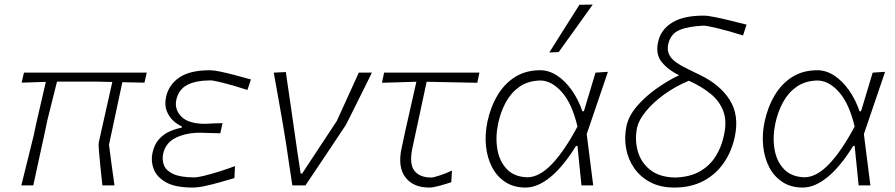

<svg xmlns="http://www.w3.org/2000/svg" viewBox="-20 -813 3924 842"><path d="M73.5 0Q87.5 -55 100.2 -107.5Q113 -160 128.5 -222L138.5 -270Q150.5 -323 161 -367.5Q171.5 -412 181 -454L75 -450.5L85 -494.5H623.5L613.5 -450.5Q589.5 -451 565.2 -451.5Q541 -452 516.5 -452.5L458 -178Q463 -138 469.2 -92.8Q475.5 -47.5 482 0H429Q425 -36.5 420.8 -77.5Q416.5 -118.5 414 -149.5Q411.5 -180.5 413 -188Q426 -247 435.8 -289.8Q445.5 -332.5 454 -370.8Q462.5 -409 472.5 -453.5Q438 -454 407.5 -455H230Q219 -412 209 -371.2Q199 -330.5 188 -287L174 -221Q161 -160 149.2 -107.2Q137.5 -54.5 126 0Z M825 9.5Q748 9.5 707.2 -14Q666.5 -37.5 653.8 -72.2Q641 -107 648.5 -141.5Q656.5 -179.5 677.2 -202.5Q698 -225.5 724.8 -237Q751.5 -248.5 776.5 -253L777.5 -259Q759.5 -266 740.5 -283Q721.5 -300 711.2 -326.2Q701 -352.5 708 -387Q719.5 -440.5 765.8 -472.8Q812 -505 901.5 -505Q917.5 -505 947.2 -498.8Q977 -492.5 1012.2 -483.2Q1047.5 -474 1080.5 -464.5L1065 -418.5Q1002 -439 958.5 -449.8Q915 -460.5 903.5 -460.5Q837 -460 800 -440Q763 -420 753 -374.5Q744.5 -333 775.5 -301.5Q806.5 -270 880 -270Q898 -271 917.8 -271.8Q937.5 -272.5 956 -273L946 -228.5Q925.5 -229 906.8 -229.5Q888 -230 858 -231Q796.5 -231 751.2 -209Q706 -187 695.5 -138.5Q690 -111.5 699.2 -88Q708.5 -64.5 739.8 -50Q771 -35.5 831 -35Q845.5 -35 874.5 -42Q903.5 -49 939.5 -60.2Q975.5 -71.5 1010.5 -84.5L1008 -32Q979.5 -23.5 945.8 -14Q912 -4.5 880 2.5Q848 9.5 825 9.5Z M1262 0Q1255 -45 1247.8 -94.2Q1240.5 -143.5 1234 -186.5L1219.5 -275Q1210 -329.5 1200.2 -384.8Q1190.5 -440 1180.5 -494.5L1233.5 -497Q1244.5 -422.5 1257.8 -329.8Q1271 -237 1283.5 -151L1298.5 -52H1305L1457 -282.5Q1480.5 -334 1505 -387.8Q1529.5 -441.5 1553.5 -494.5H1611Q1597 -466 1578.2 -428Q1559.5 -390 1541.2 -353.8Q1523 -317.5 1510.5 -292.2Q1498 -267 1496 -264Q1452 -198 1408.2 -132.2Q1364.5 -66.5 1319.5 0Z M1862.5 9.5Q1792 9.5 1757.8 -35.5Q1723.5 -80.5 1741 -162.5Q1759.5 -250.5 1776.8 -325Q1794 -399.5 1806 -454.5L1655 -450L1664.5 -494.5H2082.5L2073 -450Q2017.5 -451 1961.2 -452.2Q1905 -453.5 1851 -454.5Q1835.5 -381.5 1819.8 -309Q1804 -236.5 1788.5 -163.5Q1774 -94.5 1797.2 -64.5Q1820.5 -34.5 1870.5 -34.5Q1881 -34.5 1908.2 -43.5Q1935.5 -52.5 1962 -65L1959 -14Q1937 -6.5 1908.2 1.5Q1879.5 9.5 1862.5 9.5Z M2284.5 9.5Q2233 9.5 2196 -14.8Q2159 -39 2137.8 -80Q2116.5 -121 2111.2 -172.8Q2106 -224.5 2117.5 -279Q2131.5 -344.5 2162.2 -395.8Q2193 -447 2239.8 -476Q2286.5 -505 2349 -505Q2387 -505 2422.5 -482Q2458 -459 2487 -418.2Q2516 -377.5 2534 -325H2540.5Q2555 -373 2568 -416.2Q2581 -459.5 2591.5 -494.5L2646 -498Q2623.5 -431.5 2599.5 -361.5Q2575.5 -291.5 2553 -225Q2560 -169 2567.2 -112.2Q2574.5 -55.5 2581.5 0H2530Q2525.5 -43 2521.2 -85.8Q2517 -128.5 2512.5 -173H2506Q2451 -83.5 2394.5 -37Q2338 9.5 2284.5 9.5ZM2293.5 -35.5Q2346 -36.5 2400.5 -93.5Q2455 -150.5 2512.5 -258Q2489 -358 2444.2 -408.8Q2399.5 -459.5 2349 -460Q2295 -458.5 2258 -432.5Q2221 -406.5 2198.2 -364.5Q2175.5 -322.5 2165 -273Q2152 -213 2161 -159.2Q2170 -105.5 2202.8 -71.2Q2235.5 -37 2293.5 -35.5ZM2389 -583Q2422.5 -636.5 2455.5 -688.5Q2488.5 -740.5 2521 -792L2579.5 -793Q2543 -742 2505 -689Q2467 -636 2430 -584.5Z M2937 9.5Q2876.5 9.5 2832.2 -13.8Q2788 -37 2761 -76Q2734 -115 2725.5 -163Q2717 -211 2727.5 -261Q2737.5 -305.5 2773.2 -347.2Q2809 -389 2858.2 -424Q2907.5 -459 2958 -483Q2910.5 -506 2882.2 -540.5Q2854 -575 2866 -629Q2877.5 -682.5 2927 -713.5Q2976.5 -744.5 3065.5 -744.5Q3083 -744.5 3115.5 -738Q3148 -731.5 3185.2 -722.2Q3222.5 -713 3254 -705L3238.5 -657.5Q3175 -677.5 3127 -689Q3079 -700.5 3066 -700.5Q3000.5 -698 2960.5 -681.5Q2920.5 -665 2910.5 -619Q2903.5 -588 2920.8 -563Q2938 -538 2997 -510L3050 -484Q3137.5 -442 3180 -375Q3222.5 -308 3202.5 -213.5Q3188.5 -148 3153.5 -97.8Q3118.5 -47.5 3064 -19Q3009.5 9.5 2937 9.5ZM2774 -254Q2763 -201.5 2776.5 -151.5Q2790 -101.5 2830.5 -68.8Q2871 -36 2939.5 -34.5Q3004 -36 3048 -60.8Q3092 -85.5 3118.2 -127Q3144.5 -168.5 3155 -220.5Q3168.5 -281 3152.2 -325Q3136 -369 3096.8 -401.2Q3057.5 -433.5 3001 -459Q2940 -433.5 2891.2 -397.8Q2842.5 -362 2811.8 -324Q2781 -286 2774 -254Z M3500 9.5Q3448.5 9.5 3411.5 -14.8Q3374.5 -39 3353.2 -80Q3332 -121 3326.8 -172.8Q3321.5 -224.5 3333 -279Q3347 -344.5 3377.8 -395.8Q3408.5 -447 3455.2 -476Q3502 -505 3564.5 -505Q3602.5 -505 3638 -482Q3673.5 -459 3702.5 -418.2Q3731.5 -377.5 3749.5 -325H3756Q3770.5 -373 3783.5 -416.2Q3796.5 -459.5 3807 -494.5L3861.5 -498Q3839 -431.5 3815 -361.5Q3791 -291.5 3768.5 -225Q3775.5 -169 3782.8 -112.2Q3790 -55.5 3797 0H3745.5Q3741 -43 3736.8 -85.8Q3732.5 -128.5 3728 -173H3721.5Q3666.5 -83.5 3610 -37Q3553.5 9.5 3500 9.5ZM3509 -35.5Q3561.5 -36.5 3616 -93.5Q3670.5 -150.5 3728 -258Q3704.5 -358 3659.8 -408.8Q3615 -459.5 3564.5 -460Q3510.5 -458.5 3473.5 -432.5Q3436.5 -406.5 3413.8 -364.5Q3391 -322.5 3380.5 -273Q3367.5 -213 3376.5 -159.2Q3385.5 -105.5 3418.2 -71.2Q3451 -37 3509 -35.5Z"/></svg>

Font: Commissioner Loud ExtraLight
Style: Italic
Weight: 200
Italic angle: -12°
Designer: Kostas Bartsokas
Foundry: Kostas Bartsokas
Version: Version 1.000; ttfautohint (v1.8.3)